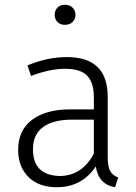

<svg xmlns="http://www.w3.org/2000/svg" viewBox="-20 -773 571 804"><path d="M462 11Q393 0 381 -76Q323 11 218 11Q142 11 99 -32Q56 -75 56 -145Q56 -228 114.5 -271.5Q173 -315 273 -315H373V-365Q373 -427 345 -456Q317 -485 252 -485Q189 -485 110 -455L95 -499Q178 -534 260 -534Q431 -534 431 -368V-116Q431 -73 442.5 -55Q454 -37 475 -30ZM228 -36Q324 -36 373 -130V-272H282Q203 -272 160.5 -241Q118 -210 118 -148Q118 -40 228 -36ZM252 -669Q232 -669 220.5 -681Q209 -693 209 -711Q209 -729 220.5 -741Q232 -753 252 -753Q273 -753 284.5 -740.5Q296 -728 296 -711Q296 -694 284.5 -681.5Q273 -669 252 -669Z"/></svg>

Font: Trujillo Light
Style: Regular
Weight: 300
Designer: Fira Sans original fonts by bBox Type GmbH, Carrois Corporate GbR, & Edenspiekermann AG / Changes by Cristiano Sobral
Foundry: Fira Sans original fonts by bBox Type GmbH, Carrois Corporate GbR, & Edenspiekermann AG / Changes by Cristiano Sobral
Version: Version 4.301;July 28, 2020;FontCreator 13.0.0.2655 64-bit